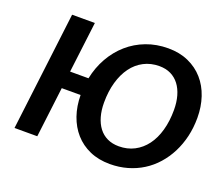

<svg xmlns="http://www.w3.org/2000/svg" viewBox="-111 -817 1138 987"><g transform="rotate(20 458.0 -324.0)"><path d="M219.2 -370.1H319.8Q332.5 -432.6 362.3 -485.1Q392.1 -537.6 435.3 -575.4Q478.5 -613.3 533.9 -634.3Q589.4 -655.3 653.8 -655.3Q715.8 -655.3 764.4 -633.5Q813 -611.8 846.7 -573.5Q880.4 -535.2 897.9 -482.9Q915.5 -430.7 915.5 -370.1Q915.5 -316.4 904.1 -267.6Q892.6 -218.8 871.3 -177Q850.1 -135.3 819.8 -101.1Q789.6 -66.9 751.5 -43Q713.4 -19 668.2 -6.1Q623 6.8 572.8 6.8Q511.2 6.8 462.6 -14.6Q414.1 -36.1 380.6 -74Q347.2 -111.8 329.3 -163.3Q311.5 -214.8 311 -275.4H208L174.3 0H49.8L128.9 -648.4H253.4ZM585 -94.7Q631.8 -94.7 669.4 -114.3Q707 -133.8 733.6 -169.4Q760.3 -205.1 774.4 -255.4Q788.6 -305.7 788.6 -367.2Q788.6 -409.2 778.8 -443.6Q769 -478 750.5 -502.4Q731.9 -526.9 704.6 -540.3Q677.2 -553.7 641.6 -553.7Q594.7 -553.7 556.9 -533.9Q519 -514.2 492.7 -478.3Q466.3 -442.4 451.9 -392.1Q437.5 -341.8 437.5 -280.8Q437.5 -238.3 447.3 -204.1Q457 -169.9 475.6 -145.5Q494.1 -121.1 521.7 -107.9Q549.3 -94.7 585 -94.7Z"/></g></svg>

Font: Carlito
Style: Bold Italic
Weight: 700
Italic angle: -7°
Designer: Lukasz Dziedzic
Foundry: tyPoland Lukasz Dziedzic
Version: Version 1.104